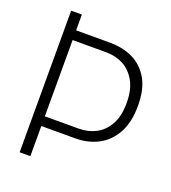

<svg xmlns="http://www.w3.org/2000/svg" viewBox="-129 -796 793 892"><g transform="rotate(20 267.5 -350.0)"><path d="M70 0V-700H123V-622H290Q354 -622 404 -598Q454 -574 483.5 -523Q513 -472 513 -390Q513 -309 483.5 -255.5Q454 -202 404 -175.5Q354 -149 290 -149H123V0ZM123 -197H290Q336 -197 374 -216.5Q412 -236 435.5 -277.5Q459 -319 459 -385Q459 -450 435.5 -492Q412 -534 374 -554Q336 -574 290 -574H123Z"/></g></svg>

Font: Phudu Light Light
Style: Regular
Weight: 300
Version: Version 1.005;gftools[0.9.23]